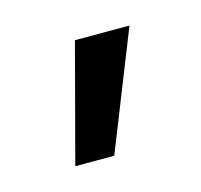

<svg xmlns="http://www.w3.org/2000/svg" viewBox="-41 -744 249 238"><g transform="rotate(-15 83.5 -624.5)"><path d="M71 -700H141L81 -549H31Z"/></g></svg>

Font: Moderustic Light
Style: Regular
Weight: 300
Designer: Tural Alisoy
Foundry: TAFT Foundry
Version: Version 2.120